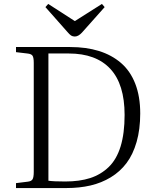

<svg xmlns="http://www.w3.org/2000/svg" viewBox="-20 -952 784 972"><path d="M358.9 -767.1Q347.7 -767.1 339.8 -772.2Q332 -777.3 318.8 -793L210 -916L224.1 -932.1L358.9 -845.2L496.1 -932.1L509.8 -916L395 -787.1Q376.5 -767.1 358.9 -767.1ZM61 0V-24.9L120.1 -32.2Q138.7 -34.2 144.8 -44.4Q150.9 -54.7 150.9 -82V-633.8Q150.9 -660.2 144.8 -669.7Q138.7 -679.2 118.2 -681.2L61 -688V-713.9H335Q416.5 -713.9 481 -693.8Q545.4 -673.8 592.5 -633.3Q639.6 -592.8 664.8 -528.1Q689.9 -463.4 689.9 -377.9Q689.9 -297.4 671.6 -233.6Q653.3 -169.9 620.6 -126.5Q587.9 -83 540.8 -54.4Q493.7 -25.9 438 -12.9Q382.3 0 315.9 0ZM310.1 -33.2Q382.8 -33.2 436.5 -50.5Q490.2 -67.9 530.3 -106.4Q570.3 -145 590.6 -210.9Q610.8 -276.9 610.8 -370.1Q610.8 -525.4 538.6 -603.3Q466.3 -681.2 328.1 -681.2H225.1V-37.1Q250.5 -33.2 310.1 -33.2Z"/></svg>

Font: Literata Light
Style: Regular
Weight: 300
Designer: Latin by Veronika Burian and Jose Scaglione. Greek by Irene Vlachou. Cyrillic by Vera Evstafieva.
Foundry: TypeTogether
Version: Version 3.021